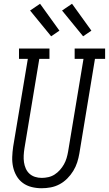

<svg xmlns="http://www.w3.org/2000/svg" viewBox="-20 -993 579 1021"><path d="M201 8Q174 8 148 1.5Q122 -5 101.5 -20Q81 -35 68 -57.5Q55 -80 49.5 -105.5Q44 -131 45 -158Q46 -185 50 -213L128 -680H81V-735H243V-680H189L110 -204Q107 -185 106 -166.5Q105 -148 107.5 -130.5Q110 -113 117 -97Q124 -81 136.5 -69.5Q149 -58 166 -52.5Q183 -47 202 -47Q219 -47 237 -51Q255 -55 270.5 -65Q286 -75 298.5 -89Q311 -103 320 -119Q329 -135 334 -152Q339 -169 342 -186L424 -680H377V-735H539V-680H485L402 -177Q398 -153 390.5 -129.5Q383 -106 369.5 -84Q356 -62 337.5 -43.5Q319 -25 296.5 -13Q274 -1 249.5 3.5Q225 8 201 8ZM422 -800 310 -937 363 -973 466 -830ZM252 -800 140 -937 193 -973 296 -830Z"/></svg>

Font: Iosevka Slab Light
Style: Italic
Weight: 300
Italic angle: -9°
Monospace: yes
Designer: Belleve Invis
Foundry: Belleve Invis
Version: Version 11.1.1; ttfautohint (v1.8.3)